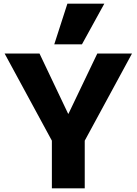

<svg xmlns="http://www.w3.org/2000/svg" viewBox="-20 -1020 741 1040"><path d="M261 0V-258L5 -730H194L349 -404H351L507 -730H695L439 -258V0ZM424 -780H274L345 -1000H545Z"/></svg>

Font: M PLUS 1 ExtraBold
Style: Regular
Weight: 800
Designer: Coji Morishita
Foundry: UNDERFOREST DESIGN
Version: Version 1.001